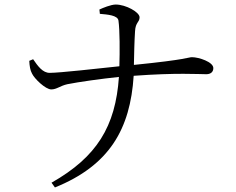

<svg xmlns="http://www.w3.org/2000/svg" viewBox="-20 -777 1040 846"><path d="M420 -716C453 -713 499 -710 502 -686C508 -643 508 -551 506 -485C412 -475 242 -456 200 -456C168 -455 146 -487 126 -516L109 -509C110 -487 113 -467 121 -453C131 -431 180 -383 206 -383C230 -383 245 -399 277 -406C327 -416 427 -430 504 -438C489 -219 406 -85 207 28L222 49C462 -48 554 -208 569 -443C759 -457 855 -450 889 -450C906 -450 920 -458 920 -477C920 -504 856 -525 826 -525C809 -525 809 -515 570 -491C571 -538 572 -594 575 -639C577 -680 595 -678 595 -701C595 -723 535 -757 490 -757C469 -757 433 -742 418 -735Z"/></svg>

Font: Source Han Serif K
Style: Regular
Weight: 400
Designer: Ryoko NISHIZUKA 西塚涼子 (kana & ideographs); Frank Grießhammer (Latin, Greek & Cyrillic); Wenlong ZHANG 张文龙 (bopomofo); San
Foundry: Adobe Systems Incorporated
Version: Version 1.001;PS 1.001;hotconv 16.6.54;makeotf.lib2.5.65590